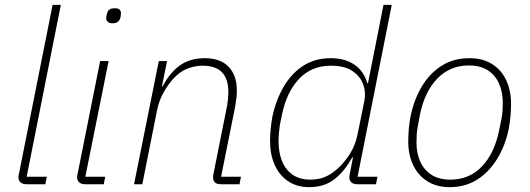

<svg xmlns="http://www.w3.org/2000/svg" viewBox="-20 -760 2185 792"><path d="M167 0H90Q74 0 65 -7.5Q56 -15 56 -29Q56 -34 57 -38.5Q58 -43 59 -47L197 -740H231L90 -31H173Z M443 -664Q430 -664 424 -670.5Q418 -677 418 -685Q418 -688 418.5 -692Q419 -696 421 -702Q423 -714 430.5 -720Q438 -726 454 -726Q468 -726 473.5 -720Q479 -714 479 -706Q479 -703 478.5 -699.5Q478 -696 477 -688Q474 -677 466.5 -670.5Q459 -664 443 -664ZM408 0H332Q316 0 307 -7.5Q298 -15 298 -29Q298 -34 299 -38.5Q300 -43 301 -47L393 -508H428L332 -31H414Z M567 0H533L635 -508H669L648 -404H651Q681 -461 722.5 -490.5Q764 -520 825 -520Q889 -520 923 -484.5Q957 -449 957 -386Q957 -371 955 -353.5Q953 -336 950 -320L892 -31H974L968 0H891Q876 0 867.5 -6.5Q859 -13 859 -28Q859 -33 859.5 -37Q860 -41 861 -45L916 -320Q919 -336 920.5 -353Q922 -370 922 -380Q922 -435 895.5 -462Q869 -489 816 -489Q784 -489 752 -476.5Q720 -464 692 -432Q674 -412 655.5 -380Q637 -348 628 -306Z M1531 0H1455Q1438 0 1429.5 -7.5Q1421 -15 1421 -29Q1421 -34 1422 -38.5Q1423 -43 1424 -48L1436 -111H1433Q1402 -54 1360 -21Q1318 12 1255 12Q1205 12 1168.5 -12.5Q1132 -37 1113 -80Q1094 -123 1094 -178Q1094 -203 1096.5 -227.5Q1099 -252 1103 -276Q1117 -344 1148.5 -399.5Q1180 -455 1229 -487.5Q1278 -520 1344 -520Q1404 -520 1443 -492.5Q1482 -465 1495 -417H1498L1562 -740H1596L1455 -31H1537ZM1260 -19Q1293 -19 1319 -29.5Q1345 -40 1370 -62Q1398 -86 1422.5 -124Q1447 -162 1456 -211L1483 -344Q1490 -378 1478.5 -411Q1467 -444 1434.5 -466.5Q1402 -489 1345 -489Q1265 -489 1213.5 -434.5Q1162 -380 1143 -286L1134 -242Q1132 -227 1130.5 -211Q1129 -195 1129 -176Q1129 -133 1142.5 -97.5Q1156 -62 1185.5 -40.5Q1215 -19 1260 -19Z M1834 12Q1781 12 1742.5 -12.5Q1704 -37 1684 -79.5Q1664 -122 1664 -176Q1664 -204 1666.5 -230.5Q1669 -257 1674 -282Q1688 -350 1720.5 -404Q1753 -458 1802 -489Q1851 -520 1917 -520Q1971 -520 2009.5 -496Q2048 -472 2068 -429.5Q2088 -387 2088 -332Q2088 -305 2085.5 -278Q2083 -251 2078 -226Q2064 -159 2031 -105Q1998 -51 1949 -19.5Q1900 12 1834 12ZM1838 -19Q1916 -19 1968 -73.5Q2020 -128 2039 -223L2049 -272Q2052 -287 2053 -303.5Q2054 -320 2054 -337Q2054 -379 2039 -414Q2024 -449 1993 -469.5Q1962 -490 1914 -490Q1836 -490 1783.5 -435.5Q1731 -381 1712 -285L1703 -237Q1700 -222 1699 -205.5Q1698 -189 1698 -171Q1698 -129 1713 -94.5Q1728 -60 1759 -39.5Q1790 -19 1838 -19Z"/></svg>

Font: IBM Plex Sans ExtraLight
Style: Italic
Weight: 250
Italic angle: -11.31°
Designer: Mike Abbink, Paul van der Laan, Pieter van Rosmalen
Foundry: Bold Monday
Version: Version 3.201